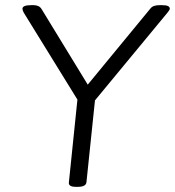

<svg xmlns="http://www.w3.org/2000/svg" viewBox="-20 -722 678 744"><path d="M274 2Q244 2 247 -16L280 -336L72 -673Q67 -683 67 -688Q67 -702 101 -702H110Q132 -702 141 -687L320 -394L562 -688Q568 -696 577 -699Q586 -702 599 -702H607Q624 -702 631 -698.5Q638 -695 638 -688Q638 -684 629 -673L348 -333L315 -16Q313 2 282 2Z"/></svg>

Font: Asap Semi Expanded Semi Expanded Light
Style: Italic
Weight: 300
Width: 6
Italic angle: -6°
Designer: Pablo Cosgaya
Foundry: Omnibus-Type
Version: Version 3.001; ttfautohint (v1.8.4.7-5d5b)